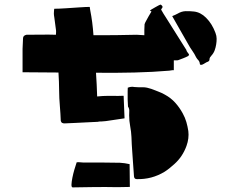

<svg xmlns="http://www.w3.org/2000/svg" viewBox="-20 -792 1040 834"><path d="M234 -477Q200 -477 166 -477.5Q132 -478 100 -478H78V-580Q78 -591 79 -602Q80 -613 80 -625Q80 -638 95 -641Q124 -641 158.5 -641.5Q193 -642 223 -641Q223 -647 223.5 -652Q224 -657 223 -663Q218 -704 216 -715.5Q214 -727 214 -733Q214 -736 214.5 -744Q215 -752 216 -754Q235 -754 265.5 -756Q296 -758 325.5 -760Q355 -762 370 -762Q370 -759 370.5 -756.5Q371 -754 372 -747Q377 -722 380.5 -695Q384 -668 386 -639H404Q404 -639 427.5 -639Q451 -639 490 -639.5Q529 -640 573 -641Q583 -641 591 -640Q599 -639 607 -639Q607 -651 607 -662.5Q607 -674 608 -687Q609 -691 611 -694.5Q613 -698 615 -702Q620 -712 626 -722Q632 -732 638 -742Q636 -744 631 -745Q633 -747 634.5 -748.5Q636 -750 638 -751Q646 -756 653.5 -760Q661 -764 668 -768Q672 -770 675.5 -771.5Q679 -773 683 -768Q690 -762 681 -753Q681 -752 680 -750Q685 -741 690.5 -732Q696 -723 702 -714Q723 -680 744.5 -646.5Q766 -613 787 -579Q789 -577 789.5 -574.5Q790 -572 791 -570Q793 -567 795 -564Q797 -561 801 -556Q801 -556 800.5 -553.5Q800 -551 798 -549Q789 -544 776 -539Q771 -537 765.5 -535Q760 -533 755 -531Q753 -530 749 -530H735V-487Q731 -487 728 -487Q725 -487 715 -485Q645 -479 563.5 -477Q482 -475 397 -476Q399 -450 400 -424.5Q401 -399 402 -373Q408 -374 414.5 -374Q421 -374 427 -375Q449 -376 471.5 -375.5Q494 -375 517 -376L521 -278Q501 -275 480.5 -272Q460 -269 440 -266Q431 -265 422.5 -264.5Q414 -264 408 -264V-263Q381 -262 356 -260.5Q331 -259 306 -258Q294 -257 283 -257Q272 -257 261 -256Q253 -256 251 -258H250Q246 -260 244 -267Q243 -296 240 -332Q237 -368 237 -392Q237 -416 236 -437Q235 -458 234 -477ZM832 -543Q825 -558 815 -572Q805 -586 797 -601Q780 -630 763 -660.5Q746 -691 728 -722Q735 -725 741 -727.5Q747 -730 752 -733Q769 -743 786.5 -743.5Q804 -744 822 -742Q851 -739 875 -715Q889 -701 899 -684.5Q909 -668 916 -649Q921 -636 921 -623.5Q921 -611 919 -599Q917 -586 912.5 -573.5Q908 -561 898 -550Q895 -547 892.5 -543Q890 -539 890 -534Q890 -527 883 -524Q877 -522 871 -518Q865 -514 858 -511Q855 -510 851.5 -510.5Q848 -511 848 -515Q847 -525 841.5 -530.5Q836 -536 832 -543ZM559 -68Q557 -100 554.5 -132.5Q552 -165 551 -197Q550 -220 545.5 -243.5Q541 -267 541 -291Q541 -301 541.5 -310.5Q542 -320 536 -329Q535 -341 534.5 -360.5Q534 -380 534.5 -395.5Q535 -411 535 -411Q549 -417 564 -414Q573 -413 582 -413Q591 -413 600 -413Q610 -413 619 -411Q628 -409 637 -406Q652 -400 667 -394.5Q682 -389 696 -381Q722 -367 741 -346Q760 -325 774 -299Q784 -281 789.5 -262Q795 -243 798 -223Q802 -191 790 -158Q773 -111 737 -79Q727 -70 716.5 -61.5Q706 -53 695 -46Q639 -12 574 -14Q563 -14 562 -26Q561 -37 560.5 -47.5Q560 -58 559 -68ZM296 22Q290 22 290.5 9.5Q291 -3 294.5 -20.5Q298 -38 303 -55Q308 -72 311.5 -82Q315 -92 314 -87Q321 -88 328 -87Q335 -86 342 -86Q382 -86 421.5 -86Q461 -86 501 -85Q521 -84 543 -79L544 20Q530 20 516.5 20.5Q503 21 490 21Q441 20 393 20.5Q345 21 296 22Z"/></svg>

Font: Palette Mosaic
Style: Regular
Weight: 400
Designer: Shibuyafont
Version: Version 1.001